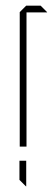

<svg xmlns="http://www.w3.org/2000/svg" viewBox="-20 -520 197 681"><path d="M50 0V-477L73 -500H124L147 -477V-476H74V0ZM72 141 49 118V50H73V141Z"/></svg>

Font: Foldit Thin Thin
Style: Regular
Weight: 250
Version: Version 1.003